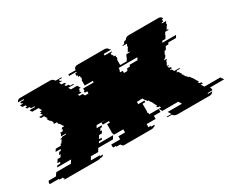

<svg xmlns="http://www.w3.org/2000/svg" viewBox="-135 -797 1301 1074"><g transform="rotate(-30 515.5 -260.0)"><path d="M993 -39 994 -37Q998 -31 998 -24Q998 -21 997 -19H967L965 -14H993Q989 -7 984 -4H983Q978 0 970 0H760Q751 0 743 -4H744Q736 -8 732 -14H705L702 -17L701 -19H732L720 -39H812L800 -59H697L685 -79H701L695 -89H685L679 -99H687L675 -119H677L668 -134H667L658 -149H652L646 -159H644L635 -174H636V-175H619V-174H599V-159H639V-149H621V-99H620V-89H624V-79H685V-59H642V-39H584V-27Q584 -22 583 -19H600L598 -14H621Q618 -7 611 -4H608Q603 0 594 0H419Q410 0 405 -4H408Q403 -7 399 -14H375L373 -19H356Q356 -21 355.5 -23Q355 -25 355 -27V-39H413V-59H456V-79H395V-89H391V-99H392V-149H410V-159H370V-174H339L330 -159H364L358 -149H349L340 -134H350L341 -119H323L311 -99H329L323 -89H305L299 -79H390L378 -59H283L271 -39H224L212 -19H271L269 -17Q269 -16 267 -14H288Q284 -8 276 -4H266Q258 0 249 0H39Q31 0 26 -4H36Q31 -7 27 -14H7Q5 -18 5 -19H-53Q-54 -21 -54 -24Q-54 -31 -50 -37L-49 -39H-2L12 -59H106L119 -79H29L36 -89H54L60 -99H42L55 -119H74L83 -134H73L83 -149H92L99 -159H65L75 -174H108L111 -179H109L112 -184H117L130 -204H123L127 -209H135L138 -214H162L166 -219H134L144 -234H139L142 -239H157L164 -249H157L164 -259H176L179 -264H172L174 -266L163 -284H160L154 -294H157L154 -299H137L134 -304H138L135 -309H138L129 -324H125L113 -344H121L109 -364H89L83 -374H107L98 -389H108L102 -399H116L105 -419H64L55 -434H92L89 -439H69L64 -449H48L43 -459H55L49 -469H31L24 -481Q24 -482 22 -484H42Q40 -486 40 -489H35Q33 -493 33 -496Q33 -498 34 -499H57Q57 -502 58 -504H22Q27 -520 45 -520H237Q249 -520 255.5 -514Q262 -508 265 -504H301V-503L304 -499H281L286 -489H291L294 -484H275L283 -469H301L307 -459H294L300 -449H315L321 -439H340L343 -434H306L314 -419H355L366 -399H352L357 -389H348L357 -374H333L338 -364H358L366 -350H388V-364H372V-374H376V-389H444V-399H392V-434H395V-439H397V-449H395V-459H385V-469H379V-484H389V-489H343V-493Q343 -497 344 -499H391L393 -504H390Q397 -520 414 -520H589Q607 -520 614 -504H617Q619 -500 619 -499H572V-489H618V-484H608V-469H614V-459H624V-449H626V-439H624V-434H621V-399H663L675 -419H673L681 -434H701L704 -439H693L699 -449L704 -459H705L711 -469H706L714 -484H686L689 -489H698L704 -499H705L708 -503V-504H717Q720 -508 726.5 -514Q733 -520 746 -520H938Q955 -520 960 -504H951Q952 -502 952 -499H951V-496Q951 -491 950 -489H941Q939 -485 939 -484H967Q965 -482 965 -481L958 -469H963L957 -459H956L944 -439H955L952 -434H932L923 -419H925L913 -399H893L887 -389H976L967 -374H917L912 -364H895L884 -344H876L865 -324H869L860 -309H857L854 -304H850L847 -299H864L861 -294H859L853 -284H855L845 -266L846 -264H853L856 -259H844L851 -249H858L864 -239H849L852 -234H857L867 -219H899L902 -214H878L881 -209H873L877 -204H883L896 -184H892L895 -179H897L901 -174H899L909 -159H912L918 -149H924L934 -134H935L945 -119H943L957 -99H948L955 -89H965L971 -79H956L969 -59H1071L1085 -39ZM601 -374V-364H617V-350H639L646 -364H663L668 -374H718L726 -389H605V-374ZM372 -174H390V-175H373Z"/></g></svg>

Font: Rubik Glitch
Style: Regular
Weight: 400
Designer: Hubert and Fischer, NaN
Foundry: Hubert and Fischer, NaN
Version: Version 2.200